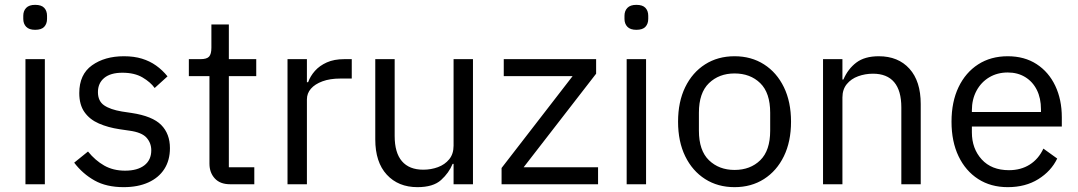

<svg xmlns="http://www.w3.org/2000/svg" viewBox="-20 -760 4447 792"><path d="M125 -637Q100 -637 88 -649.5Q76 -662 76 -682V-695Q76 -715 88 -727.5Q100 -740 125 -740Q151 -740 162.5 -727.5Q174 -715 174 -695V-682Q174 -662 162.5 -649.5Q151 -637 125 -637ZM85 0V-516H165V0Z M490 12Q419 12 370 -15.5Q321 -43 286 -89L343 -135Q373 -98 410 -77Q447 -56 496 -56Q547 -56 575.5 -78Q604 -100 604 -140Q604 -170 584.5 -192Q565 -214 514 -221L473 -227Q426 -234 388 -250.5Q350 -267 328.5 -297.5Q307 -328 307 -376Q307 -453 359.5 -490.5Q412 -528 491 -528Q533 -528 565.5 -518Q598 -508 624 -489.5Q650 -471 671 -445L618 -397Q601 -421 568 -440.5Q535 -460 485 -460Q436 -460 410 -438.5Q384 -417 384 -380Q384 -343 409.5 -325.5Q435 -308 483 -300L523 -294Q609 -281 645 -244.5Q681 -208 681 -149Q681 -99 658 -63Q635 -27 592 -7.5Q549 12 490 12Z M1029 0H929Q888 0 866 -24Q844 -48 844 -85V-446H759V-516H807Q833 -516 842.5 -526.5Q852 -537 852 -563V-659H924V-516H1037V-446H924V-70H1029Z M1246 0H1166V-516H1246V-421H1251Q1260 -446 1279 -467.5Q1298 -489 1328 -502.5Q1358 -516 1400 -516H1431V-436H1384Q1341 -436 1310 -424.5Q1279 -413 1262.5 -394Q1246 -375 1246 -350Z M1851 0V-84H1847Q1832 -47 1799.5 -17.5Q1767 12 1702 12Q1623 12 1575.5 -39.5Q1528 -91 1528 -185V-516H1608V-199Q1608 -130 1638 -95Q1668 -60 1726 -60Q1758 -60 1786.5 -70.5Q1815 -81 1833 -103Q1851 -125 1851 -159V-516H1931V0Z M2447 0H2049V-67L2342 -446H2058V-516H2439V-456L2140 -70H2447Z M2605 -637Q2580 -637 2568 -649.5Q2556 -662 2556 -682V-695Q2556 -715 2568 -727.5Q2580 -740 2605 -740Q2631 -740 2642.5 -727.5Q2654 -715 2654 -695V-682Q2654 -662 2642.5 -649.5Q2631 -637 2605 -637ZM2565 0V-516H2645V0Z M3010 12Q2941 12 2888.5 -21.5Q2836 -55 2806.5 -115.5Q2777 -176 2777 -258Q2777 -340 2806.5 -400.5Q2836 -461 2888.5 -494.5Q2941 -528 3010 -528Q3079 -528 3131.5 -494.5Q3184 -461 3213.5 -400.5Q3243 -340 3243 -258Q3243 -176 3213.5 -115.5Q3184 -55 3131.5 -21.5Q3079 12 3010 12ZM3010 -59Q3075 -59 3116 -99Q3157 -139 3157 -221V-295Q3157 -377 3116 -417Q3075 -457 3010 -457Q2946 -457 2904.5 -417Q2863 -377 2863 -295V-221Q2863 -139 2904.5 -99Q2946 -59 3010 -59Z M3455 0H3375V-516H3455V-432H3459Q3478 -476 3512.5 -502Q3547 -528 3605 -528Q3685 -528 3731.5 -476.5Q3778 -425 3778 -331V0H3698V-317Q3698 -386 3668.5 -421Q3639 -456 3581 -456Q3549 -456 3520 -445.5Q3491 -435 3473 -413Q3455 -391 3455 -358Z M4137 12Q4067 12 4015 -21.5Q3963 -55 3934 -115.5Q3905 -176 3905 -258Q3905 -340 3934 -400.5Q3963 -461 4015 -494.5Q4067 -528 4137 -528Q4206 -528 4256 -495.5Q4306 -463 4333 -406Q4360 -349 4360 -276V-238H3989V-214Q3989 -147 4029.5 -102.5Q4070 -58 4142 -58Q4191 -58 4227.5 -81Q4264 -104 4284 -147L4341 -106Q4316 -54 4263 -21Q4210 12 4137 12ZM4137 -461Q4094 -461 4060.5 -441Q4027 -421 4008 -385.5Q3989 -350 3989 -305V-298H4274V-309Q4274 -355 4257 -389Q4240 -423 4209 -442Q4178 -461 4137 -461Z"/></svg>

Font: IBM Plex Sans Var
Style: Regular
Weight: 400
Designer: Mike Abbink, Paul van der Laan, Pieter van Rosmalen
Foundry: Bold Monday
Version: Version 3.000